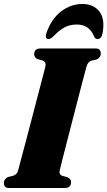

<svg xmlns="http://www.w3.org/2000/svg" viewBox="-30 -943 539 963"><path d="M269.5 -88Q264.5 -67.5 283.5 -60.5L308.5 -54Q326.5 -45 326.5 -30Q326.5 0 294 0H17Q1 0 -4.8 -7Q-10.5 -14 -10.5 -25.5Q-10.5 -36.5 -4.2 -44Q2 -51.5 10 -55L37.5 -62Q47 -65.5 52.8 -72Q58.5 -78.5 62.5 -94Q66.5 -109.5 77 -149.2Q87.5 -189 101.8 -242.5Q116 -296 131 -353.8Q146 -411.5 160 -464.8Q174 -518 184.2 -556.8Q194.5 -595.5 198 -610.5Q202.5 -632.5 183 -640L158 -646.5Q141.5 -655 141.5 -670.5Q141.5 -700 173.5 -700H448Q464.5 -700 470 -692.8Q475.5 -685.5 475.5 -675Q475.5 -664 469.5 -656.2Q463.5 -648.5 455 -645L428 -638.5Q418.5 -634.5 413 -628.2Q407.5 -622 403 -606.5Q399 -592 388.8 -553Q378.5 -514 364.8 -460.8Q351 -407.5 336 -349.2Q321 -291 307.2 -237.2Q293.5 -183.5 283.2 -143.8Q273 -104 269.5 -88ZM355.5 -820Q319.5 -820 292.5 -805Q265.5 -790 239 -762Q224 -747 213.5 -747Q204 -747 201 -755.2Q198 -763.5 203 -777Q227.5 -848.5 276.5 -885.8Q325.5 -923 382.5 -923Q439 -923 468.2 -885.8Q497.5 -848.5 484.5 -777Q479.5 -747 458 -747Q447.5 -747 441 -762Q417 -820 355.5 -820Z"/></svg>

Font: Fraunces 144pt S050 Black
Style: Italic
Weight: 900
Italic angle: -16°
Version: Version 1.000; ttfautohint (v1.8.3)